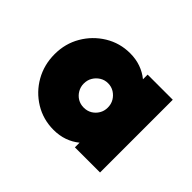

<svg xmlns="http://www.w3.org/2000/svg" viewBox="-80 -663 525 525"><g transform="rotate(45 182.5 -400.5)"><path d="M166 -252.8Q125.7 -252.8 92.7 -272.9Q59.7 -293.1 40.6 -326.7Q21.5 -360.4 21.5 -401.4Q21.5 -442.4 41 -475.7Q60.4 -509 93.4 -529.2Q126.4 -549.3 166 -549.3Q188.2 -549.3 206.9 -542.7Q225.7 -536.1 241 -523.6V-541.7H338.2V-260.4H241V-278.5Q225.7 -266 206.9 -259.4Q188.2 -252.8 166 -252.8ZM181.2 -354.2Q194.4 -354.2 204.9 -360.4Q215.3 -366.7 221.5 -377.1Q227.8 -387.5 227.8 -400.7Q227.8 -414.6 221.5 -425Q215.3 -435.4 204.9 -442Q194.4 -448.6 181.2 -448.6Q168.1 -448.6 157.6 -442Q147.2 -435.4 141 -425Q134.7 -414.6 134.7 -400.7Q134.7 -388.2 141 -377.4Q147.2 -366.7 157.6 -360.4Q168.1 -354.2 181.2 -354.2Z"/></g></svg>

Font: Afacad Flux Black
Style: Regular
Weight: 900
Designer: Kristian Moeller
Foundry: Dicotype
Version: Version 1.100